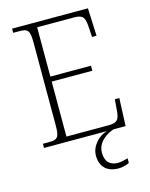

<svg xmlns="http://www.w3.org/2000/svg" viewBox="-136 -799 865 1110"><g transform="rotate(-15 296.5 -244.0)"><path d="M47 0H423C373 13 325 64 325 121C325 187 364 226 434 226C454 226 478 220 498 211V183C471 190 457 194 437 194C399 194 363 175 363 113C363 48 425 12 463 0H535L542 -166H515L510 -102C506 -49 496 -30 442 -30H189V-359H432V-389H189V-684H410C464 -684 473 -665 477 -612L481 -548H508L501 -714H47V-689H84C133 -689 146 -679 146 -605V-108C146 -35 133 -25 84 -25H47Z"/></g></svg>

Font: Noto Serif Gurmukhi ExtraLight
Style: Regular
Weight: 200
Designer: Vaibhav Singh and the Monotype Design Team
Foundry: Monotype Imaging Inc.
Version: Version 2.004